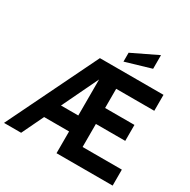

<svg xmlns="http://www.w3.org/2000/svg" viewBox="-210 -1108 1276 1292"><g transform="rotate(30 427.5 -461.5)"><path d="M-11 0 330 -700H824V-576H528V-427H756V-303H528V-124H833V0H397V-573L122 0ZM176 -169V-293H413V-169ZM479 -759V-828L676 -923V-817Z"/></g></svg>

Font: Cabin Resolve
Style: Bold-Resolve
Weight: 700
Designer: Pablo Impallari
Foundry: Pablo Impallari. http://www.impallari.com Igino Marini. http://www.ikern.com
Version: Version 3.001